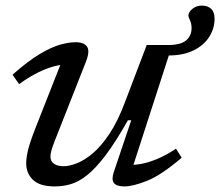

<svg xmlns="http://www.w3.org/2000/svg" viewBox="-20 -659 790 689"><path d="M388 -40.5 451 -227.5H439Q395 -149.5 359.2 -102.2Q323.5 -55 293 -30.8Q262.5 -6.5 234.2 1.8Q206 10 177 10Q123 10 98.5 -13.5Q74 -37 74 -73Q74 -91.5 80.2 -118.8Q86.5 -146 106.5 -197.5L208.5 -456.5L223.5 -427Q202 -428.5 174.5 -421.2Q147 -414 115.2 -398.2Q83.5 -382.5 48.5 -357L25 -391Q80 -439.5 122.2 -464.8Q164.5 -490 196.2 -498.8Q228 -507.5 251 -507.5Q282 -507.5 292.8 -491Q303.5 -474.5 287 -434L175.5 -151Q169 -134.5 165 -120.8Q161 -107 161 -97Q161 -80 174 -71.2Q187 -62.5 208.5 -62.5Q228.5 -62.5 255.2 -72.8Q282 -83 312 -108Q342 -133 372.2 -178Q402.5 -223 428.5 -292.5L506.5 -497.5H598L449.5 -38.5L431 -68Q453.5 -65.5 481.8 -70Q510 -74.5 543.2 -88.2Q576.5 -102 611.5 -125.5L632 -93Q557.5 -29.5 507 -9.8Q456.5 10 427 10Q398.5 10 389 -2.2Q379.5 -14.5 388 -40.5ZM750 -592Q750 -556 730.2 -525.8Q710.5 -495.5 673.8 -477.8Q637 -460 586 -460H523L535.5 -497.5H584.5Q628.5 -497.5 648 -514.2Q667.5 -531 667.5 -558Q667.5 -574 661.8 -586Q656 -598 656 -603Q656 -615 670.2 -627Q684.5 -639 705 -639Q725 -639 737.5 -627.5Q750 -616 750 -592Z"/></svg>

Font: Newsreader 8pt
Style: Italic
Weight: 400
Italic angle: -17°
Version: Version 1.003